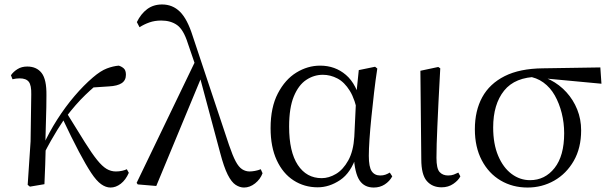

<svg xmlns="http://www.w3.org/2000/svg" viewBox="-20 -825 2735 860"><path d="M114 11 104 3 117 -192 120 -402Q121 -443 109 -458.5Q97 -474 68 -474Q60 -474 52 -473Q44 -472 36 -470L29 -488Q40 -504 58.5 -515.5Q77 -527 102 -527Q144 -527 166.5 -498Q189 -469 188 -398Q188 -346 186 -289.5Q184 -233 183 -178L185 -174Q184 -130 182.5 -86.5Q181 -43 179 0ZM173 -129 158 -155H165L172 -171Q200 -233 236.5 -290Q273 -347 314 -395Q355 -443 396 -478Q431 -508 459 -518.5Q487 -529 512 -531Q525 -527 534.5 -518.5Q544 -510 544 -490Q544 -465 525 -452.5Q506 -440 468 -438L378 -432L450 -475Q405 -441 362 -399.5Q319 -358 275 -300L269 -293Q251 -266 237 -243.5Q223 -221 208 -194.5Q193 -168 173 -129ZM475 15Q454 15 433 0Q412 -15 388.5 -50.5Q365 -86 333.5 -145.5Q302 -205 259 -296L280 -317Q328 -239 360 -188Q392 -137 415 -108.5Q438 -80 457.5 -68.5Q477 -57 499 -57Q514 -57 527 -60Q540 -63 548 -67L557 -51Q543 -19 521 -2Q499 15 475 15Z M597 1 592 -6 858 -558 885 -486 680 8ZM1073 15Q1054 15 1035.5 3Q1017 -9 1000 -42.5Q983 -76 966 -141L874 -484L871 -486L821 -632Q802 -692 773.5 -712.5Q745 -733 702 -733Q673 -733 649 -724.5Q625 -716 605 -703L593 -726Q611 -763 639 -784Q667 -805 706 -805Q753 -805 786 -772.5Q819 -740 843 -664L1006 -175Q1022 -128 1035.5 -102.5Q1049 -77 1064.5 -67Q1080 -57 1098 -57Q1108 -57 1122 -59.5Q1136 -62 1148 -67L1156 -49Q1146 -22 1122.5 -3.5Q1099 15 1073 15Z M1403 14Q1343 14 1295 -17Q1247 -48 1219.5 -107.5Q1192 -167 1192 -251Q1192 -344 1224.5 -406.5Q1257 -469 1307.5 -500Q1358 -531 1414 -531Q1481 -531 1529.5 -489.5Q1578 -448 1598 -358H1605L1583 -313Q1571 -379 1547 -418Q1523 -457 1491.5 -473.5Q1460 -490 1426 -490Q1386 -490 1351.5 -467Q1317 -444 1296 -393Q1275 -342 1275 -258Q1275 -145 1314 -86Q1353 -27 1421 -27Q1453 -27 1485 -46Q1517 -65 1540 -106.5Q1563 -148 1567 -213L1576 -403L1587 -511L1660 -526L1670 -518Q1662 -467 1655.5 -410.5Q1649 -354 1643.5 -300Q1638 -246 1635 -201Q1632 -156 1632 -127Q1632 -77 1645 -58Q1658 -39 1683 -39Q1696 -39 1706 -42.5Q1716 -46 1726 -52L1737 -35Q1725 -13 1703.5 1Q1682 15 1654 15Q1612 15 1590.5 -17Q1569 -49 1564 -128H1577Q1552 -51 1503.5 -18.5Q1455 14 1403 14Z M1958 14Q1916 14 1891.5 -14.5Q1867 -43 1867 -112L1863 -508L1943 -525L1952 -519Q1947 -430 1944 -367Q1941 -304 1939 -259Q1937 -214 1936 -180.5Q1935 -147 1935 -118Q1935 -70 1949 -54.5Q1963 -39 1987 -39Q2002 -39 2012.5 -43Q2023 -47 2033 -52L2042 -35Q2033 -17 2010.5 -1.5Q1988 14 1958 14Z M2343 15Q2276 15 2222.5 -16.5Q2169 -48 2138 -107Q2107 -166 2107 -246Q2107 -329 2140 -389.5Q2173 -450 2240.5 -484Q2308 -518 2412 -519L2669 -523L2674 -450L2407 -475L2390 -481Q2287 -480 2238 -419Q2189 -358 2189 -254Q2189 -180 2211.5 -127Q2234 -74 2271.5 -46Q2309 -18 2354 -18Q2421 -18 2464 -72.5Q2507 -127 2507 -228Q2507 -275 2496 -318.5Q2485 -362 2465 -397.5Q2445 -433 2414 -455.5Q2383 -478 2343 -483L2356 -492Q2404 -488 2445 -467Q2486 -446 2517 -412Q2548 -378 2565.5 -334.5Q2583 -291 2583 -241Q2583 -162 2550 -104.5Q2517 -47 2462.5 -16Q2408 15 2343 15Z"/></svg>

Font: Noto Serif SC
Style: Regular
Weight: 400
Designer: Ryoko NISHIZUKA 西塚涼子 (kana & ideographs); Frank Grießhammer (Latin, Greek & Cyrillic); Wenlong ZHANG 张文龙 (bopomofo); San
Foundry: Adobe
Version: Version 2.002-H1;hotconv 1.1.0;makeotfexe 2.6.0